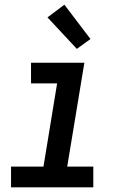

<svg xmlns="http://www.w3.org/2000/svg" viewBox="-20 -797 540 817"><path d="M27 0V-88H165L223 -442H112V-530H339L266 -88H377V0ZM307 -589 182 -723 254 -777 365 -631Z"/></svg>

Font: Iosevka Curly Slab SmBdObl
Style: Regular
Weight: 600
Italic angle: -9°
Monospace: yes
Designer: Belleve Invis
Foundry: Belleve Invis
Version: Version 11.0.0; ttfautohint (v1.8.3)